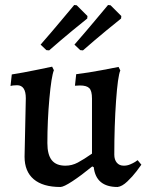

<svg xmlns="http://www.w3.org/2000/svg" viewBox="-20 -734 584 766"><path d="M48 -394Q39 -394 31.5 -393Q24 -392 22 -391L27 -437Q72 -444 122.5 -454.5Q173 -465 188 -468L195 -454Q185 -429 177 -340.5Q169 -252 169 -163Q169 -117 186.5 -95Q204 -73 241 -73Q267 -73 290.5 -85.5Q314 -98 347 -121V-341Q347 -371 336.5 -382Q326 -393 299 -393L279 -392L284 -438Q333 -444 385.5 -454Q438 -464 453 -467L460 -453Q450 -430 443 -331.5Q436 -233 436 -117Q436 -97 446 -85Q456 -73 474 -73Q487 -73 499 -78Q511 -83 519 -88Q527 -93 529 -95L544 -77Q540 -71 524.5 -50.5Q509 -30 488 -10Q467 10 449 12Q363 12 354 -67L348 -70Q304 -34 269 -11Q234 12 221 12Q151 12 114.5 -19Q78 -50 78 -109L83 -342Q83 -394 48 -394ZM176 -533 165 -534 142 -556Q190 -611 227 -655.5Q264 -700 276 -714L286 -713L329 -670L328 -660Q315 -650 269.5 -612.5Q224 -575 176 -533ZM311 -533 300 -534 277 -556Q325 -611 362 -655.5Q399 -700 411 -714L421 -713L464 -670L463 -660Q450 -650 404.5 -612.5Q359 -575 311 -533Z"/></svg>

Font: Alegreya Medium
Style: Regular
Weight: 500
Designer: Juan Pablo del Peral
Foundry: Huerta Tipografica
Version: Version 2.007; ttfautohint (v1.6)